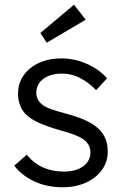

<svg xmlns="http://www.w3.org/2000/svg" viewBox="-20 -779 519 809"><path d="M244 10Q177 10 124 -15Q71 -40 40 -81L93 -127Q150 -56 250 -56Q299 -56 330 -78Q361 -100 361 -137Q361 -170 332 -192Q319 -201 295 -210.5Q271 -220 237 -229Q181 -245 144 -261.5Q107 -278 86 -300Q56 -334 56 -385Q56 -428 79.5 -461.5Q103 -495 144.5 -514Q186 -533 238 -533Q294 -533 346 -510Q398 -487 431 -449L385 -399Q356 -430 319 -449.5Q282 -469 242 -469Q193 -469 163 -447Q133 -425 133 -388Q133 -359 156 -340Q170 -328 195.5 -319Q221 -310 259 -300Q303 -288 333.5 -275Q364 -262 384 -246Q434 -208 434 -141Q434 -97 409.5 -63Q385 -29 342 -9.5Q299 10 244 10ZM177 -599 150 -640 292 -759 341 -696Z"/></svg>

Font: Lexend Deca Light
Style: Regular
Weight: 300
Designer: Bonnie Shaver-Troup, Thomas Jockin
Foundry: Lexend
Version: Version 1.008; ttfautohint (v1.8.4.7-5d5b)